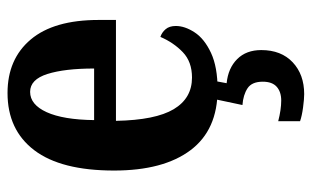

<svg xmlns="http://www.w3.org/2000/svg" viewBox="-179 -409 828 510"><g transform="rotate(-90 235.0 -154.0)"><path d="M252 10Q145 10 91 -62Q37 -134 37 -265Q37 -406 91 -477Q145 -548 243 -548Q333 -548 385 -486.5Q437 -425 437 -306V-260H169Q171 -155 200 -106.5Q229 -58 284 -58Q326 -58 351.5 -82.5Q377 -107 392 -142Q404 -138 412.5 -128Q421 -118 421 -101Q421 -77 404 -51Q387 -25 349.5 -7.5Q312 10 252 10ZM308 -318Q308 -396 293.5 -442Q279 -488 246 -488Q212 -488 192 -444Q172 -400 171 -318ZM240 240Q227 240 204.5 237Q182 234 168 229V171Q199 179 223 179Q246 179 259.5 167Q273 155 273 130Q273 101 255.5 89.5Q238 78 211 76L229 -9H277L269 34Q309 38 333 62Q357 86 357 126Q357 179 324.5 209.5Q292 240 240 240Z"/></g></svg>

Font: Noto Serif ExtraCondensed
Style: Bold
Weight: 700
Width: 2
Designer: Monotype Design Team
Foundry: Monotype Imaging Inc.
Version: Version 2.014; ttfautohint (v1.8.4.7-5d5b)